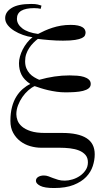

<svg xmlns="http://www.w3.org/2000/svg" viewBox="-20 -741 540 963"><path d="M455.1 33.2Q455.1 -22 413.8 -48.1Q372.6 -74.2 292 -74.2H205.1Q161.6 -74.2 134 -83.3Q106.4 -92.3 90.3 -106.2Q74.2 -120.1 68.1 -136.5Q62 -152.8 62 -168Q62 -190.9 70.6 -213.1Q79.1 -235.4 92.3 -254.4Q105.5 -273.4 121.8 -287.8Q138.2 -302.2 153.8 -309.1Q166.5 -304.7 183.8 -299.1Q201.2 -293.5 221.2 -288.8Q241.2 -284.2 263.4 -281Q285.6 -277.8 308.1 -277.8Q333 -277.8 356 -279.3Q378.9 -280.8 396.5 -285.2Q414.1 -289.6 424.6 -297.9Q435.1 -306.2 435.1 -319.8Q435.1 -333.5 425.5 -342Q416 -350.6 401.1 -355.2Q386.2 -359.9 367.2 -361.3Q348.1 -362.8 329.1 -362.8Q290.5 -362.8 252.9 -357.2Q215.3 -351.6 176.8 -340.8Q164.1 -346.2 151.4 -353.8Q138.7 -361.3 128.7 -372.3Q118.7 -383.3 112.3 -398.4Q106 -413.6 106 -434.1Q106 -453.6 111.6 -470Q117.2 -486.3 126.5 -500.2Q135.7 -514.2 147 -525.6Q158.2 -537.1 169.9 -545.9Q180.2 -544.4 195.3 -543Q210.4 -541.5 227.5 -540Q244.6 -538.6 262.5 -537.8Q280.3 -537.1 295.9 -537.1Q334.5 -537.1 356.9 -540.8Q379.4 -544.4 391.1 -550.3Q402.8 -556.2 406 -563.5Q409.2 -570.8 409.2 -578.1Q409.2 -585.4 405.5 -592.5Q401.9 -599.6 393.3 -604.7Q384.8 -609.9 370.6 -613Q356.4 -616.2 335 -616.2Q308.6 -616.2 285.9 -612.3Q263.2 -608.4 242.9 -601.8Q222.7 -595.2 204.8 -587.2Q187 -579.1 170.9 -570.8Q119.1 -577.6 92 -598.6Q64.9 -619.6 64.9 -647Q64.9 -674.3 87.2 -687.3Q109.4 -700.2 150.9 -700.2Q170.9 -700.2 184.1 -696.8L188 -712.9Q180.7 -715.3 169.7 -718.3Q158.7 -721.2 136.2 -721.2Q70.3 -721.2 38.1 -700.9Q5.9 -680.7 5.9 -649.9Q5.9 -631.3 18.6 -615.2Q31.2 -599.1 51.3 -586.7Q71.3 -574.2 95.5 -565.7Q119.6 -557.1 143.1 -554.2Q127.9 -542.5 115.5 -526.6Q103 -510.7 94 -493.2Q85 -475.6 80.1 -457.5Q75.2 -439.5 75.2 -423.8Q75.2 -392.1 87.6 -366.7Q100.1 -341.3 131.8 -319.8Q111.8 -310.1 94 -294.7Q76.2 -279.3 62.3 -257.1Q48.3 -234.9 40.3 -204.6Q32.2 -174.3 32.2 -134.8Q32.2 -100.1 45.9 -75Q59.6 -49.8 81.5 -33Q103.5 -16.1 131.1 -8.1Q158.7 0 187 0H278.8Q305.7 0 331.1 2.9Q356.4 5.9 376.5 13.9Q396.5 22 408.7 36.1Q420.9 50.3 420.9 73.2Q420.9 95.2 409.4 112.3Q397.9 129.4 380.9 141.1Q363.8 152.8 343.5 158.9Q323.2 165 305.2 165Q286.1 165 272 160.9Q257.8 156.7 245.8 152.1Q233.9 147.5 222.9 143.3Q211.9 139.2 200.2 139.2Q183.6 139.2 171.9 146.2Q160.2 153.3 160.2 166Q160.2 179.7 181.6 190.9Q203.1 202.1 251 202.1Q310.1 202.1 349.4 186.5Q388.7 170.9 412.1 146.5Q435.5 122.1 445.3 92Q455.1 62 455.1 33.2Z"/></svg>

Font: Galatia SIL
Style: Regular
Weight: 400
Designer: Development by SIL's NRSI team
Version: Version 2.1